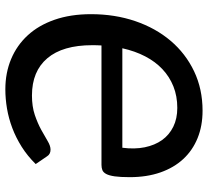

<svg xmlns="http://www.w3.org/2000/svg" viewBox="-50 -720 778 718"><g transform="rotate(-90 339.0 -361.0)"><path d="M145.5 -292.5Q139.5 -246.5 147.2 -208.8Q155 -171 174.2 -144Q193.5 -117 224 -102Q254.5 -87 294.5 -87Q338.5 -87 374.8 -101.5Q411 -116 439.2 -142.5Q467.5 -169 487.2 -207Q507 -245 517.5 -292.5ZM84.5 -616.5Q115 -647.5 149.2 -669Q183.5 -690.5 219.2 -704Q255 -717.5 291.8 -723.8Q328.5 -730 364 -730Q425.5 -730 477 -708.5Q528.5 -687 566 -646.2Q603.5 -605.5 624.2 -545.8Q645 -486 645 -409.5Q645 -320.5 619 -244.2Q593 -168 545.5 -112Q498 -56 431.5 -24.2Q365 7.5 284 7.5Q227.5 7.5 181.8 -11Q136 -29.5 103.5 -64.5Q71 -99.5 53.2 -150.2Q35.5 -201 35.5 -265Q35.5 -300 38.5 -321Q41.5 -342 47.5 -353Q53.5 -364 62 -367.2Q70.5 -370.5 81.5 -370.5H528Q528.5 -379 528.8 -387.8Q529 -396.5 529 -405Q529 -515.5 480.2 -573Q431.5 -630.5 341 -630.5Q299.5 -630.5 268 -619.8Q236.5 -609 212.5 -595.8Q188.5 -582.5 170.5 -571.8Q152.5 -561 138.5 -561Q121.5 -561 113.5 -574Z"/></g></svg>

Font: Lato SemiBold
Style: Italic
Weight: 600
Italic angle: -7°
Designer: Lukasz Dziedzic with Adam Twardoch and Botio Nikoltchev
Foundry: tyPoland Lukasz Dziedzic
Version: Version 2.015; 2015-08-06; http://www.latofonts.com/